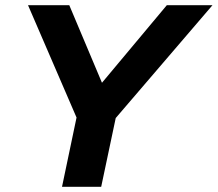

<svg xmlns="http://www.w3.org/2000/svg" viewBox="-20 -720 839 740"><path d="M219 0 275 -267 88 -700H247L373 -401L623 -700H799L426 -265L370 0Z"/></svg>

Font: Rosa Sans
Style: Bold Italic
Weight: 700
Italic angle: -12°
Designer: Pentagram / MCKL
Foundry: Pentagram / MCKL
Version: Version 1.005;September 16, 2019;FontCreator 11.5.0.2425 64-